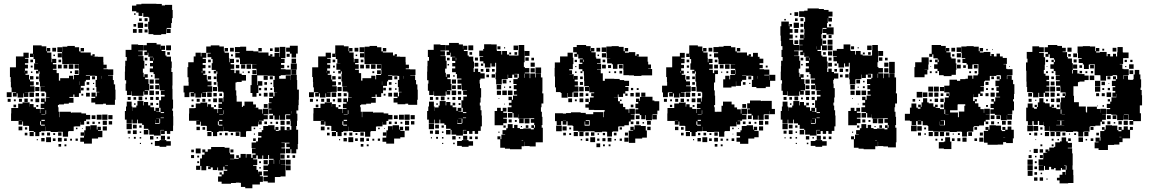

<svg xmlns="http://www.w3.org/2000/svg" viewBox="-20 -766 6129 1024"><path d="M99 -101H79V-121H96V-122H79V-121H39V-161H40V-190H77V-213H100V-220H138V-197H139V-211H159V-194H172V-185H193V-163H195V-185H216V-189H197V-213H216V-221H199V-241H219V-224H224V-246H244V-248H226V-273H221V-278H196V-304H219V-305H193V-331H189V-371H191V-385H186V-374H172V-388H183V-394H162V-428H183V-429H167V-451H159V-478H158V-462H140V-480H156V-524H202V-519H227V-493H230V-510H248V-492H231V-486H254V-457H255V-434H258V-452H280V-430H262V-423H281V-399H262V-394H282V-376H294V-336H301V-349H348V-362H370V-343H374V-366H400V-370H402V-393H401V-424H372V-425H346V-424H312V-453H311V-488H286V-514H312V-489H313V-517H339V-521H379V-514H402V-492H410V-510H428V-492H410V-486H434H464V-470H473V-477H485V-465H478V-464H502V-463H531V-434H532V-421H549V-401H532V-397H555V-396H584V-366H556V-364H582V-339H587V-316H594V-288H596V-234H593V-207H545V-213H530V-210H488V-219H467V-243H488V-250H468V-272H490V-252H496V-274H510V-276H494V-302H490V-340H497V-361H489V-362H460V-340H438V-332H432V-308H411V-269H401V-249H377V-262H371V-249H350V-244H372V-218H347V-213H321V-209H294V-206H289V-194H292V-170H298V-141H300V-170H358V-165H364V-166H414V-161H439V-153H461V-129H439V-121H414H429V-101H409V-116H408V-92H379V-91H373V-67H346V-64H343V-37H315V-63H288V-62H250V-67H225V-91H224V-66H198V-62H160V-67H135V-94H132V-95H103V-118H99ZM279 -491H259V-511H279ZM69 -251H49V-271H66V-274H42V-300H38V-329H37V-355H33V-407H65V-417V-465H105V-485H133V-457H113V-453H131V-429H113V-421H129V-401H113V-389H127V-373H116V-367H135V-342H140V-332H160V-310H140V-306H164V-276H136V-274H112V-273H131V-249H107V-268H104V-246H74V-268H69ZM310 -460H288V-482H310ZM273 -467H265V-475H273ZM306 -434H292V-448H306ZM156 -434H142V-448H156ZM371 -399H347V-423H371ZM400 -400H378V-422H400ZM339 -401H319V-421H339ZM309 -401H289V-421H309ZM154 -406H144V-416H154ZM399 -371H379V-391H399ZM111 -378V-387H110V-378ZM364 -376H354V-386H364ZM153 -377H145V-385H153ZM438 -362H460V-365H438ZM522 -346V-361H521V-346ZM158 -342H140V-360H158ZM487 -343H471V-359H487ZM186 -344H172V-358H186ZM406 -313V-332H405V-313ZM456 -314H442V-328H456ZM186 -314H172V-328H186ZM482 -318H476V-324H482ZM190 -280H168V-302H190ZM456 -284H442V-298H456ZM426 -284H412V-298H426ZM483 -287H475V-295H483ZM42 -248H16V-274H42ZM161 -249H137V-273H161ZM459 -251H439V-271H459ZM188 -252H170V-270H188ZM217 -253H201V-269H217ZM424 -256H414V-266H424ZM189 -221H169V-241H189ZM128 -222H110V-240H128ZM37 -223H21V-239H37ZM97 -223H81V-239H97ZM155 -225H143V-237H155ZM64 -226H54V-236H64ZM66 -194H52V-208H66ZM184 -196H174V-206H184ZM226 -158V-178H223V-158ZM201 -155H222V-157H201ZM553 -127H525V-155H553ZM522 -128H496V-154H522ZM580 -130H558V-152H580ZM489 -131H469V-151H489ZM219 -101H199V-119H194V-100H198V-96H219V-127H201V-121H219ZM550 -100H528V-122H550ZM578 -102H560V-120H578ZM456 -104H442V-118H456ZM485 -105H473V-117H485ZM514 -106H504V-116H514ZM470 0H428V-10H408V-32H428V-42H410V-60H428V-42H429V-71H437V-93H461V-75H462V-98H496V-75H500V-90H518V-72H503V-68H526V-34H503V-27H470ZM550 -70H528V-92H550ZM99 -71H79V-91H99ZM125 -75H113V-87H125ZM393 -77H385V-85H393ZM421 -79H417V-83H421ZM190 -40H168V-62H190ZM160 -40H138V-62H160ZM308 -42H290V-60H308ZM247 -43H231V-59H247ZM126 -44H112V-58H126ZM216 -44H202V-58H216ZM274 -46H264V-56H274ZM252 -8H226V-34H252ZM309 -11H289V-31H309ZM218 -12H200V-30H218ZM276 -14H262V-28H276ZM336 -14H322V-28H336ZM395 -15H383V-27H395ZM364 -16H354V-26H364ZM182 -18H176V-24H182ZM306 16H292V2H306ZM334 14H324V4H334Z M840 -580H798V-584H772V-612H770V-650H776V-673H771V-676H744V-696H739V-681H719V-699H707V-706H684V-736H707V-743H734V-746H784H814V-745H843V-737H860V-740H898V-713H901V-669H897V-643H893V-617H869V-612H890V-590H868V-611H866V-584H840ZM703 -687H695V-695H703ZM767 -653H751V-669H767ZM736 -654H722V-668H736ZM743 -617H715V-645H743ZM767 -623H751V-639H767ZM706 -624H692V-638H706ZM739 -591H719V-611H739ZM709 -591H689V-611H709ZM767 -593H751V-609H767ZM683 -107H655V-128H646V-174H652V-198H656V-224H682V-198H686V-174H687V-193H707V-203H713V-227H745V-204H748V-222H770V-204H782V-218H796V-204H782V-194H802V-175H809V-191H829V-171H813V-169H836V-191H829V-231H855H839V-251H858V-260H838V-282H858V-284H832V-311H830V-290H808V-312H829V-320H808V-342H829V-347H805V-371H799V-381H779V-401H796V-412H780V-430H796V-441H779V-461H796V-463H771V-485H768V-472H750V-490H763V-497H745V-525H763V-537H815V-529H837V-504H838V-522H860V-500H842V-494H862V-470H868V-464H892V-438H896V-404H894V-382H900V-352V-310H899V-292H900V-250V-235H903V-187H899V-175H903V-146H904V-96H903V-67H888V-52H870V-67H859V-51H839V-71H855V-73H837V-43H801V-48H776V-73H771V-79H747V-100H738V-108H716V-128H712V-108H686V-128H683ZM681 -259H657V-282H650V-320H653V-338H646V-384H647V-413H648V-442H656V-462H650V-500H681V-529H717V-526H744V-496H717V-493H741V-469H717V-467H745V-442H750V-400H742V-378H726H746V-356H750V-370H768V-352H754V-344H772V-318H754H776V-284H752V-281H769V-261H749V-278H745V-255H713H683V-279H681ZM892 -498H866V-524H892ZM886 -474H872V-488H886ZM801 -444V-458H799V-444ZM766 -444H752V-458H766ZM763 -417H755V-425H763ZM793 -357H785V-365H793ZM800 -320H778V-342H800ZM799 -291H779V-311H799ZM801 -259H777V-283H801ZM828 -262H810V-280H828ZM739 -231H719V-251H739ZM827 -233H811V-249H827ZM797 -233H781V-249H797ZM677 -233H661V-249H677ZM706 -234H692V-248H706ZM764 -236H754V-246H764ZM824 -206H814V-216H824ZM703 -207H695V-215H703ZM837 -163H855V-168H837V-136H854V-139H837ZM830 -110H808V-127H807V-106H831V-109H834V-133H813V-132H830ZM683 -77H655V-105H683ZM709 -81H689V-101H709ZM735 -85H723V-97H735ZM771 -49H747V-73H771ZM709 -51H689V-71H709ZM677 -53H661V-69H677ZM733 -57H725V-65H733ZM860 -20H838V-42H860ZM798 -22H780V-40H798ZM886 -24H872V-38H886ZM704 -26H694V-36H704ZM733 -27H725V-35H733ZM823 -27H815V-35H823ZM672 -28H666V-34H672ZM867 17H831V12H806V-14H831V-19H867ZM891 11H867V-13H891ZM793 3H785V-5H793ZM732 2H726V-4H732Z M1047 -101H1027V-121H1043V-122H1026H988V-160H989V-189H1018V-190H1024V-214H1049V-219H1085V-197H1088V-210H1106V-194H1120V-184H1140V-163H1143V-185H1164V-189H1145V-213H1164V-220H1146V-242H1168V-224H1171V-247H1173V-273H1169V-277H1143V-304H1140V-330H1136V-372H1139V-385H1134V-374H1120V-388H1131V-393H1109V-429H1114V-451H1107V-461H1087V-481H1104V-484H1080V-458H1061V-452H1078V-430H1061V-420H1076V-402H1061V-389H1075V-373H1064V-367H1083V-341H1087V-332H1108V-310H1087V-306H1112V-276H1083V-275H1060V-273H1079V-249H1055V-268H1052V-246H1022V-268H1017V-251H997V-271H1014V-274H995V-273H990V-248H964V-273H959V-309H986V-329H985V-354H980V-408H984V-434H1013V-465H1023V-485H1051V-465H1054V-484H1080V-518H1104V-524H1150V-518H1174V-492H1178V-510H1196V-492H1178V-485H1201V-457H1203V-434H1206V-452H1228V-430H1210V-423H1229V-399H1210V-394H1230V-376H1237V-391H1257V-373H1269V-366H1292V-336H1269V-329H1242V-326H1236V-310V-284H1240V-256H1242V-224H1270V-196H1276V-202H1284V-224H1330V-209H1345V-193H1338V-192H1358V-183H1379V-160H1382V-186H1412V-156H1386V-152H1408V-130H1386V-122H1361V-120H1376V-102H1358V-117H1356V-92H1326H1321V-67H1294V-64H1292V-36H1262V-63H1235H1199V-67H1173V-90H1172V-66H1146V-62H1138V-40H1116V-62H1108V-40H1086V-62H1108V-67H1083V-94H1080V-95H1051V-117H1047ZM1559 -459H1535V-480H1526V-490H1506V-512H1526V-522H1568V-480H1559ZM1348 -250H1326V-270H1316V-312H1322V-336V-366H1350V-392H1348V-399H1325V-423H1348V-424H1320V-425H1294V-424H1260V-452H1258V-459H1235V-483H1258V-487H1233V-515H1261V-517H1293V-495H1331V-492H1358V-486H1382V-469V-486H1412V-469H1421V-477H1433V-465H1425V-464H1444V-484H1470V-463H1472V-486V-516H1502V-486V-456H1479V-452H1498V-430H1479V-420H1496V-402H1478V-397H1503V-395H1531V-367H1503V-365H1477V-361H1469V-346H1504V-364H1530V-339H1531V-367H1563V-339H1565V-309V-288H1574V-234H1573V-205H1571V-177H1561V-160H1566V-122H1564V-94H1530V-122H1528V-130H1506V-152H1528V-156H1503V-155H1501V-127H1473V-150H1470V-128H1444V-150H1437V-131H1417V-151H1436V-159H1415V-183H1428V-186H1412V-216H1428V-219H1415V-243H1436V-250H1416V-272H1438V-252H1444V-274H1458V-275H1441V-302H1438V-340H1445V-361H1437V-362H1408V-364H1384H1352V-336V-312H1355V-333H1379V-309H1358V-270H1348ZM1469 -489H1445V-513H1469ZM1227 -491H1207V-511H1227ZM1376 -492H1358V-510H1376ZM1434 -494H1420V-508H1434ZM1525 -463H1509V-479H1525ZM1222 -466H1212V-476H1222ZM1559 -429H1535V-453H1559ZM1254 -434H1240V-448H1254ZM1104 -434H1090V-448H1104ZM1563 -395H1531V-427H1563ZM1319 -399H1295V-423H1319ZM1288 -400H1266V-422H1288ZM1256 -402H1238V-420H1256ZM1103 -405H1091V-417H1103ZM1522 -406H1512V-416H1522ZM1560 -368H1534V-394H1560ZM1348 -370H1326V-392H1348ZM1059 -378V-387H1056V-378ZM1312 -376H1302V-386H1312ZM1102 -376H1092V-386H1102ZM1280 -378H1274V-384H1280ZM1408 -340H1386V-362H1408ZM1106 -342H1088V-360H1106ZM1435 -343H1419V-359H1435ZM1134 -344H1120V-358H1134ZM1404 -314H1390V-328H1404ZM1134 -314H1120V-328H1134ZM1431 -317H1423V-325H1431ZM1138 -280H1116V-302H1138ZM1404 -284H1390V-298H1404ZM1373 -285H1361V-297H1373ZM1432 -286H1422V-296H1432ZM1109 -249H1085V-273H1109ZM1407 -251H1387V-271H1407ZM1136 -252H1118V-270H1136ZM1164 -254H1150V-268H1164ZM1373 -255H1361V-267H1373ZM1137 -221H1117V-241H1137ZM1045 -223H1029V-239H1045ZM1075 -223H1059V-239H1075ZM1103 -225H1091V-237H1103ZM1012 -226H1002V-236H1012ZM1407 -191H1387V-211H1407ZM1013 -195H1001V-207H1013ZM1132 -196H1122V-206H1132ZM1173 -158V-178H1171V-158ZM1533 -160V-173H1532V-160ZM1149 -155H1170V-157H1149ZM1149 -121H1166V-127H1149ZM1498 -100H1476V-122H1498ZM1526 -102H1508V-120H1526ZM1146 -100V-96H1166V-101H1147V-119H1142V-100ZM1404 -104H1390V-118H1404ZM1463 -105H1451V-117H1463ZM1432 -106H1422V-116H1432ZM1048 140H1026V118H1047V79H1057V59H1071V47H1059V31H1075V43H1088V30H1106V18H1148H1178V22H1204V49H1207V57H1229V81H1207V83H1229V81H1253V76H1240V62H1254V75H1263V55H1291V75H1294V56H1320V76H1327V59H1343V52H1324V26H1343V24H1322V-6H1346V-12H1356V-32H1374V-41H1357V-61H1376V-72H1384V-94H1410V-98H1444V-75H1449V-89H1465V-73H1451V-68H1467V-71H1476V-92H1498V-72H1524V-73H1509V-89H1525V-74H1534V-94H1560V-74H1570V-44V2H1568V30H1560V52H1534V30H1529V51H1505V27H1526V19H1507V-1H1524V-5H1501H1481V-3H1499V21H1481V25H1501V53H1475V85H1501V113H1478V114H1502V143H1503V175H1476V178H1446V208H1408V201H1385V177H1408V171H1385V147H1409V170V141H1385V117H1409V111H1414V86H1439V81H1415V61H1410V82H1384V63H1379V81H1355V63H1347V79H1330V84H1352V114H1330V118H1348V140H1356V160H1357V149H1377V169H1366V174H1382V204H1366V218H1326V238H1288V231H1265V209H1257V208H1238V210H1212V214H1162V203H1143V175H1162V165H1151V153H1163V164H1173V145H1192V139H1177V123H1171V143H1143V127H1139V141H1115V127H1104V136H1090V122H1099V120H1080V142H1054V119H1048ZM1046 -72H1028V-90H1046ZM1074 -74H1060V-88H1074ZM1341 -77H1333V-85H1341ZM1369 -79H1365V-83H1369ZM1257 -41H1237V-61H1257ZM1194 -44H1180V-58H1194ZM1163 -45H1151V-57H1163ZM1223 -45H1211V-57H1223ZM1340 -48H1334V-54H1340ZM1344 -14H1330V-28H1344ZM1050 52H1024V26H1050ZM1225 47H1209V31H1225ZM1014 46H1000V32H1014ZM1498 80H1476V58H1498ZM1015 77H999V61H1015ZM1554 76H1540V62H1554ZM1524 76H1510V62H1524ZM1042 74H1032V64H1042ZM1530 112H1504V86H1530ZM1442 108V87H1440V108ZM1473 108V87H1472V108ZM1408 110H1386V88H1408ZM1042 104H1032V94H1042ZM1372 104H1362V94H1372ZM1530 142H1504V116H1530ZM1181 119H1196V117H1181ZM1371 133H1363V125H1371Z M1711 -101H1691V-121H1708V-122H1691V-121H1651V-161H1652V-190H1689V-213H1712V-220H1750V-197H1751V-211H1771V-194H1784V-185H1805V-163H1807V-185H1828V-189H1809V-213H1828V-221H1811V-241H1831V-224H1836V-246H1856V-248H1838V-273H1833V-278H1808V-304H1831V-305H1805V-331H1801V-371H1803V-385H1798V-374H1784V-388H1795V-394H1774V-428H1795V-429H1779V-451H1771V-478H1770V-462H1752V-480H1768V-524H1814V-519H1839V-493H1842V-510H1860V-492H1843V-486H1866V-457H1867V-434H1870V-452H1892V-430H1874V-423H1893V-399H1874V-394H1894V-376H1906V-336H1913V-349H1960V-362H1982V-343H1986V-366H2012V-370H2014V-393H2013V-424H1984V-425H1958V-424H1924V-453H1923V-488H1898V-514H1924V-489H1925V-517H1951V-521H1991V-514H2014V-492H2022V-510H2040V-492H2022V-486H2046H2076V-470H2085V-477H2097V-465H2090V-464H2114V-463H2143V-434H2144V-421H2161V-401H2144V-397H2167V-396H2196V-366H2168V-364H2194V-339H2199V-316H2206V-288H2208V-234H2205V-207H2157V-213H2142V-210H2100V-219H2079V-243H2100V-250H2080V-272H2102V-252H2108V-274H2122V-276H2106V-302H2102V-340H2109V-361H2101V-362H2072V-340H2050V-332H2044V-308H2023V-269H2013V-249H1989V-262H1983V-249H1962V-244H1984V-218H1959V-213H1933V-209H1906V-206H1901V-194H1904V-170H1910V-141H1912V-170H1970V-165H1976V-166H2026V-161H2051V-153H2073V-129H2051V-121H2026H2041V-101H2021V-116H2020V-92H1991V-91H1985V-67H1958V-64H1955V-37H1927V-63H1900V-62H1862V-67H1837V-91H1836V-66H1810V-62H1772V-67H1747V-94H1744V-95H1715V-118H1711ZM1891 -491H1871V-511H1891ZM1681 -251H1661V-271H1678V-274H1654V-300H1650V-329H1649V-355H1645V-407H1677V-417V-465H1717V-485H1745V-457H1725V-453H1743V-429H1725V-421H1741V-401H1725V-389H1739V-373H1728V-367H1747V-342H1752V-332H1772V-310H1752V-306H1776V-276H1748V-274H1724V-273H1743V-249H1719V-268H1716V-246H1686V-268H1681ZM1922 -460H1900V-482H1922ZM1885 -467H1877V-475H1885ZM1918 -434H1904V-448H1918ZM1768 -434H1754V-448H1768ZM1983 -399H1959V-423H1983ZM2012 -400H1990V-422H2012ZM1951 -401H1931V-421H1951ZM1921 -401H1901V-421H1921ZM1766 -406H1756V-416H1766ZM2011 -371H1991V-391H2011ZM1723 -378V-387H1722V-378ZM1976 -376H1966V-386H1976ZM1765 -377H1757V-385H1765ZM2050 -362H2072V-365H2050ZM2134 -346V-361H2133V-346ZM1770 -342H1752V-360H1770ZM2099 -343H2083V-359H2099ZM1798 -344H1784V-358H1798ZM2018 -313V-332H2017V-313ZM2068 -314H2054V-328H2068ZM1798 -314H1784V-328H1798ZM2094 -318H2088V-324H2094ZM1802 -280H1780V-302H1802ZM2068 -284H2054V-298H2068ZM2038 -284H2024V-298H2038ZM2095 -287H2087V-295H2095ZM1654 -248H1628V-274H1654ZM1773 -249H1749V-273H1773ZM2071 -251H2051V-271H2071ZM1800 -252H1782V-270H1800ZM1829 -253H1813V-269H1829ZM2036 -256H2026V-266H2036ZM1801 -221H1781V-241H1801ZM1740 -222H1722V-240H1740ZM1649 -223H1633V-239H1649ZM1709 -223H1693V-239H1709ZM1767 -225H1755V-237H1767ZM1676 -226H1666V-236H1676ZM1678 -194H1664V-208H1678ZM1796 -196H1786V-206H1796ZM1838 -158V-178H1835V-158ZM1813 -155H1834V-157H1813ZM2165 -127H2137V-155H2165ZM2134 -128H2108V-154H2134ZM2192 -130H2170V-152H2192ZM2101 -131H2081V-151H2101ZM1831 -101H1811V-119H1806V-100H1810V-96H1831V-127H1813V-121H1831ZM2162 -100H2140V-122H2162ZM2190 -102H2172V-120H2190ZM2068 -104H2054V-118H2068ZM2097 -105H2085V-117H2097ZM2126 -106H2116V-116H2126ZM2082 0H2040V-10H2020V-32H2040V-42H2022V-60H2040V-42H2041V-71H2049V-93H2073V-75H2074V-98H2108V-75H2112V-90H2130V-72H2115V-68H2138V-34H2115V-27H2082ZM2162 -70H2140V-92H2162ZM1711 -71H1691V-91H1711ZM1737 -75H1725V-87H1737ZM2005 -77H1997V-85H2005ZM2033 -79H2029V-83H2033ZM1802 -40H1780V-62H1802ZM1772 -40H1750V-62H1772ZM1920 -42H1902V-60H1920ZM1859 -43H1843V-59H1859ZM1738 -44H1724V-58H1738ZM1828 -44H1814V-58H1828ZM1886 -46H1876V-56H1886ZM1864 -8H1838V-34H1864ZM1921 -11H1901V-31H1921ZM1830 -12H1812V-30H1830ZM1888 -14H1874V-28H1888ZM1948 -14H1934V-28H1948ZM2007 -15H1995V-27H2007ZM1976 -16H1966V-26H1976ZM1794 -18H1788V-24H1794ZM1918 16H1904V2H1918ZM1946 14H1936V4H1946Z M2295 -107H2267V-128H2258V-174H2264V-198H2268V-224H2294V-198H2298V-174H2299V-193H2319V-203H2325V-227H2357V-204H2360V-222H2382V-204H2394V-218H2408V-204H2394V-194H2414V-175H2421V-191H2441V-171H2425V-169H2448V-191H2441V-231H2467H2451V-251H2470V-260H2450V-282H2470V-284H2444V-311H2442V-290H2420V-312H2441V-320H2420V-342H2441V-347H2417V-371H2411V-381H2391V-401H2408V-412H2392V-430H2408V-441H2391V-461H2408V-463H2383V-485H2380V-472H2362V-490H2375V-497H2357V-525H2375V-537H2427V-529H2449V-504H2450V-522H2472V-500H2454V-494H2474V-470H2480V-464H2504V-438H2508V-404H2506V-382H2542V-375H2565V-347H2542V-340H2538V-320H2540V-296H2546V-246H2543V-219H2539V-203H2543V-178H2548V-150H2550V-92H2544V-68H2530V-52H2512V-67H2500V-52H2482V-67H2471V-51H2451V-71H2467V-73H2449V-43H2413V-48H2388V-73H2383V-79H2359V-100H2350V-108H2328V-128H2324V-108H2298V-128H2295ZM2656 -316H2626V-343H2623V-379H2626V-406V-431H2604H2621V-411H2601V-428H2596V-406H2566V-428H2558V-439H2539V-463H2557V-466H2536V-496H2557V-505H2562V-530H2600V-529H2629V-500H2630V-494H2654V-475H2658V-494H2684V-475H2695V-470H2720H2745V-497H2746V-526H2776V-497H2777V-468H2778V-494H2804V-468H2778V-434H2774V-409H2779V-375H2805V-349H2808V-374H2834V-353H2837V-375H2865V-353H2873V-309V-279H2872V-268H2878V-214H2868V-194H2865V-170H2870V-143H2873V-99H2869V-85H2875V-55V-7H2837V15H2805V13H2777V-10H2776V14H2762V30H2700V27H2673V22H2648V-23H2633V-39H2649V-24H2654V-48H2674V-50H2660V-72H2680V-82H2688V-104H2714V-83H2722V-100H2740V-83H2753V-78H2771V-81H2811V-76H2827V-84H2814V-98H2828V-85H2833V-99H2829V-111H2811V-131H2829V-135H2805V-136H2778V-134H2744V-156H2743V-139H2719V-163H2736H2713V-168H2688V-194H2708V-232H2692V-250H2710V-234H2716V-256H2738V-261H2721V-281H2735V-290H2720V-312H2735V-318H2718V-344H2741V-351H2747V-372H2724V-370H2740V-352H2722V-368H2712V-350H2690V-368H2688V-344H2659V-343H2656ZM2293 -259H2269V-282H2262V-320H2265V-338H2258V-384H2259V-413H2260V-442H2268V-462H2262V-500H2293V-529H2329V-526H2356V-496H2329V-493H2353V-469H2329V-467H2357V-442H2362V-400H2354V-378H2338H2358V-356H2362V-370H2380V-352H2366V-344H2384V-318H2366H2388V-284H2364V-281H2381V-261H2361V-278H2357V-255H2325H2295V-279H2293ZM2504 -498H2478V-524H2504ZM2743 -499H2719V-523H2743ZM2649 -503H2633V-519H2649ZM2674 -508H2668V-514H2674ZM2498 -474H2484V-488H2498ZM2738 -474H2724V-488H2738ZM2706 -476H2696V-486H2706ZM2800 -442H2782V-460H2800ZM2529 -443H2513V-459H2529ZM2413 -444V-458H2411V-444ZM2378 -444H2364V-458H2378ZM2828 -444H2814V-458H2828ZM2832 -410H2810V-432H2832ZM2531 -411H2511V-431H2531ZM2557 -415H2545V-427H2557ZM2375 -417H2367V-425H2375ZM2866 -376H2836V-406H2866ZM2803 -379H2779V-403H2803ZM2832 -380H2810V-402H2832ZM2530 -382H2512V-400H2530ZM2590 -382H2572V-400H2590ZM2618 -384H2604V-398H2618ZM2558 -384H2544V-398H2558ZM2777 -351V-373H2775V-351ZM2620 -352H2602V-370H2620ZM2588 -354H2574V-368H2588ZM2405 -357H2397V-365H2405ZM2412 -320H2390V-342H2412ZM2681 -321H2661V-341H2681ZM2705 -327H2697V-335H2705ZM2653 -289H2629V-313H2653ZM2411 -291H2391V-311H2411ZM2706 -296H2696V-306H2706ZM2674 -298H2668V-304H2674ZM2683 -259H2659V-283H2683ZM2713 -259H2689V-283H2713ZM2413 -259H2389V-283H2413ZM2652 -260H2630V-282H2652ZM2440 -262H2422V-280H2440ZM2351 -231H2331V-251H2351ZM2439 -233H2423V-249H2439ZM2409 -233H2393V-249H2409ZM2289 -233H2273V-249H2289ZM2318 -234H2304V-248H2318ZM2376 -236H2366V-246H2376ZM2643 -239H2639V-243H2643ZM2708 -204H2694V-218H2708ZM2436 -206H2426V-216H2436ZM2315 -207H2307V-215H2315ZM2673 -209H2669V-213H2673ZM2664 -98H2618V-128V-174H2631V-191H2651V-174H2661V-191H2681V-171H2664V-164H2684V-138H2664V-133H2683V-109H2664ZM2449 -163H2467V-168H2449V-136H2466V-139H2449ZM2713 -139H2689V-163H2713ZM2804 -108H2778V-134H2804ZM2442 -110H2420V-127H2419V-106H2443V-109H2446V-133H2425V-132H2442ZM2773 -109H2749V-133H2773ZM2709 -113H2693V-129H2709ZM2736 -116H2726V-126H2736ZM2295 -77H2267V-105H2295ZM2321 -81H2301V-101H2321ZM2798 -84H2784V-98H2798ZM2347 -85H2335V-97H2347ZM2677 -85H2665V-97H2677ZM2764 -88H2758V-94H2764ZM2383 -49H2359V-73H2383ZM2321 -51H2301V-71H2321ZM2289 -53H2273V-69H2289ZM2345 -57H2337V-65H2345ZM2644 -58H2638V-64H2644ZM2472 -20H2450V-42H2472ZM2410 -22H2392V-40H2410ZM2498 -24H2484V-38H2498ZM2528 -24H2514V-38H2528ZM2316 -26H2306V-36H2316ZM2345 -27H2337V-35H2345ZM2435 -27H2427V-35H2435ZM2284 -28H2278V-34H2284ZM2479 17H2443V12H2418V-14H2443V-19H2479ZM2762 -16H2770V-18H2762ZM2503 11H2479V-13H2503ZM2405 3H2397V-5H2405ZM2344 2H2338V-4H2344Z M2973 -99H2949V-120H2940V-162H2982V-160H2999V-163H3025V-167H3077V-164H3104V-157H3125H3144V-168H3198V-141H3201V-171H3205V-179H3193H3149V-180H3120V-222H3102V-240H3120V-222H3126V-246H3146V-253H3133V-269H3149V-273H3123V-301H3122V-280H3100V-302H3121V-306H3096V-335H3095V-364H3094V-386H3086V-376H3076V-386H3086V-397H3067V-425H3086V-432H3072V-450H3088V-454H3064V-476H3059V-463H3043V-479H3056V-487H3037V-515H3056V-526H3106V-520H3130V-494H3132V-510H3150V-492H3134V-487H3157V-460H3160V-453H3183V-429H3164V-426H3186V-396H3164V-394H3184V-375H3195V-335H3206V-346H3256V-345H3285V-339H3309V-335H3335V-307H3315V-302H3332V-280H3315V-267H3327V-255H3315V-267H3303V-249H3279V-262H3275V-247H3254V-246H3276V-226H3286V-213H3303V-195H3315V-183H3333V-164H3336V-186H3366V-156H3344V-154H3364V-128H3344V-118H3334V-98H3310V-92H3281V-91H3277V-65H3249V-63H3244V-38H3218V-63H3213V-64H3191V-61H3151V-66H3126H3098V-64H3064V-68H3038V-94H3064H3034V-97H3007V-119H3001V-101H2981V-120H2973ZM3273 -399H3249V-423H3243V-428H3218V-454H3235V-455H3215V-484H3214V-518H3242V-520H3280V-516H3306V-493H3312V-510H3330V-492H3313V-485H3334V-488H3368V-469H3375V-477H3387V-465H3379V-464H3388H3434V-437H3437V-422H3452V-400H3437V-398H3458V-364H3428H3401V-361H3361V-364H3334V-365H3305V-394H3304V-424H3279V-423H3273ZM3213 -489H3189V-513H3213ZM3181 -491H3161V-511H3181ZM3007 -245H2975V-270H2970V-275H2945V-300H2940V-342V-358H2938V-404H2939V-433H2967V-465H3007V-485H3035V-458H3038V-424H3035V-397H3016V-391H3031V-371H3017V-370H3040V-345H3041V-361H3061V-341H3045V-332H3062V-310H3045V-305H3065V-277H3039V-273H3033V-249H3009V-270H3007ZM3212 -460H3190V-482H3212ZM3175 -467H3167V-475H3175ZM3313 -457H3323H3313ZM3208 -434H3194V-448H3208ZM3093 -436V-448H3090V-436ZM3057 -435H3045V-447H3057ZM3301 -401H3281V-421H3301ZM3211 -401H3191V-421H3211ZM3239 -403H3223V-419H3239ZM3054 -408H3048V-414H3054ZM3298 -374H3284V-388H3298ZM3266 -376H3256V-386H3266ZM3235 -377H3227V-385H3235ZM3055 -377H3047V-385H3055ZM3088 -344H3074V-358H3088ZM3089 -313H3073V-329H3089ZM3093 -279H3069V-303H3093ZM3357 -285H3345V-297H3357ZM3386 -286H3376V-296H3386ZM3063 -249H3039V-273H3063ZM3422 -130H3400V-152H3392V-159H3369V-183H3384V-189H3369V-213H3384V-222H3372V-240H3390V-228H3393V-249H3422V-250H3400V-272H3422V-250H3460V-230H3470V-226H3496V-176H3486V-156H3460V-153H3483V-129H3459V-152H3457V-125H3425V-152H3422ZM3392 -250H3370V-272H3392ZM3091 -251H3071V-271H3091ZM3360 -252H3342V-270H3360ZM3118 -254H3104V-268H3118ZM3031 -221H3011V-241H3031ZM3091 -221H3071V-241H3091ZM3056 -226H3046V-236H3056ZM3295 -227H3287V-235H3295ZM3120 -192H3102V-210H3120ZM3358 -194H3344V-208H3358ZM3391 -131H3371V-151H3391ZM3121 -101H3101V-118H3098V-96H3125V-125H3104V-121H3121ZM2982 -121H2999V-122H2982ZM3451 -101H3431V-121H3451ZM3389 -103H3373V-119H3389ZM3358 -104H3344V-118H3358ZM3415 -107H3407V-115H3415ZM3368 -4H3334V-33H3333V-69H3357V-72H3342V-90H3360V-75H3364V-98H3398V-75V-94H3424V-70H3430V-32H3405V-27H3368ZM2976 -66H2946V-96H2976ZM3002 -70H2980V-92H3002ZM3450 -72H3432V-90H3450ZM3297 -75H3285V-87H3297ZM3026 -76H3016V-86H3026ZM3062 -40H3040V-62H3062ZM3092 -40H3070V-62H3092ZM3150 -42H3132V-60H3150ZM3120 -42H3102V-60H3120ZM3329 -43H3313V-59H3329ZM2998 -44H2984V-58H2998ZM3268 -44H3254V-58H3268ZM3207 -45H3195V-57H3207ZM3026 -46H3016V-56H3026ZM3175 -47H3167V-55H3175ZM3154 -8H3128V-34H3154ZM3332 -10H3310V-32H3332ZM3241 -11H3221V-31H3241ZM3209 -13H3193V-29H3209ZM3118 -14H3104V-28H3118ZM3177 -15H3165V-27H3177ZM3297 -15H3285V-27H3297ZM3085 -17H3077V-25H3085ZM3265 -17H3257V-25H3265ZM3181 19H3161V-1H3181ZM3236 14H3226V4H3236ZM3206 14H3196V4H3206Z M3599 -101H3579V-121H3596V-122H3579V-121H3539V-161H3540V-190H3576V-214H3601V-219H3637V-197H3640V-210H3658V-194H3672V-185H3693V-163H3695V-185H3716V-189H3697V-213H3716V-220H3698V-242H3720V-224H3723V-247H3744H3725V-273H3721V-277H3695V-305H3693V-331H3689V-371H3691V-385H3686V-374H3672V-388H3683V-394H3662V-428H3683H3666V-451H3659V-478H3658V-462H3640V-480H3656V-524H3702V-518H3726V-493H3730V-510H3748V-492H3731V-486H3754V-457H3755V-434H3758V-452H3780V-430H3762V-423H3781V-399H3762V-394H3782V-376H3789V-391H3809V-371H3794V-326H3788V-310V-284H3792V-256H3794V-206H3789V-194H3792V-170H3798V-168H3800V-170H3828V-202H3836V-224H3882V-209H3897V-193H3911V-183H3931V-160H3934V-186H3964V-156H3938V-153H3961V-129H3938V-122H3914V-120H3928V-102H3910V-116H3908V-92H3878H3873V-67H3846V-64H3843V-37H3815V-63H3788V-62H3750V-67H3725V-90H3724V-66H3698V-62H3660V-67H3635V-94H3632V-95H3603V-118H3599ZM3881 -299H3837V-343H3848V-362H3870V-343H3874V-366H3900V-370H3902V-393H3901V-399H3877V-423H3901V-424H3872V-425H3846V-424H3812V-452H3810V-460H3788V-482H3810V-487H3785V-515H3813V-517H3839V-521H3879V-514H3902V-492H3910V-510H3928V-492H3910V-486H3934V-470V-486H3964V-470H3973V-477H3985V-465H3978V-464H3996V-484H4022V-463H4031V-453H4051V-429H4031V-420H4048V-402H4031V-397H4055V-395H4083V-367H4056V-364H4082V-339H4083V-367H4115V-335H4087V-303H4064V-296H4014V-302H3990V-340H3997V-361H3989V-362H3960V-364H3938V-362H3960V-340H3938V-332H3932V-308H3906V-332H3905V-305H3881ZM3779 -491H3759V-511H3779ZM3542 -248H3516V-273H3511V-309H3538V-329H3537V-355H3533V-407H3565V-417V-465H3606V-484H3632V-458H3613V-453H3631V-429H3613V-420H3628V-402H3613V-389H3627V-373H3616V-367H3635V-341H3639V-332H3660V-310H3639V-306H3664V-276H3635V-275H3612V-273H3631V-249H3607V-268H3604V-246H3574V-268H3569V-251H3549V-271H3566V-274H3547V-273H3542ZM3774 -466H3764V-476H3774ZM3806 -434H3792V-448H3806ZM3656 -434H3642V-448H3656ZM3871 -399H3847V-423H3871ZM3839 -401H3819V-421H3839ZM3809 -401H3789V-421H3809ZM3655 -405H3643V-417H3655ZM4074 -406H4064V-416H4074ZM3900 -370H3878V-392H3900ZM3611 -378V-387H3609V-378ZM3864 -376H3854V-386H3864ZM3653 -377H3645V-385H3653ZM3832 -378H3826V-384H3832ZM4022 -346V-361H4021V-346ZM3658 -342H3640V-360H3658ZM3987 -343H3971V-359H3987ZM3686 -344H3672V-358H3686ZM3956 -314H3942V-328H3956ZM3686 -314H3672V-328H3686ZM3982 -318H3976V-324H3982ZM3690 -280H3668V-302H3690ZM3661 -249H3637V-273H3661ZM3688 -252H3670V-270H3688ZM3717 -254H3702V-269H3717ZM3689 -221H3669V-241H3689ZM3628 -222H3610V-240H3628ZM3537 -223H3521V-239H3537ZM3597 -223H3581V-239H3597ZM3655 -225H3643V-237H3655ZM3564 -226H3554V-236H3564ZM3989 -131H3969V-151H3988V-159H3967V-183H3980V-187H3965V-215H3980V-230H4038V-227H4042V-228H4096V-185H4113V-157H4085V-174H4084V-156H4055V-155H4053V-127H4025V-150H4022V-128H3996V-150H3989ZM3959 -191H3939V-211H3959ZM3565 -195H3553V-207H3565ZM3684 -196H3674V-206H3684ZM3725 -158V-178H3723V-158ZM3701 -155H3722V-157H3701ZM4080 -130H4058V-152H4080ZM3701 -121H3718V-127H3701ZM4050 -100H4028V-122H4050ZM4078 -102H4060V-120H4078ZM3698 -100V-96H3718V-101H3699V-119H3694V-100ZM3956 -104H3942V-118H3956ZM3985 -105H3973V-117H3985ZM4014 -106H4004V-116H4014ZM3971 1H3927V-10H3908V-32H3927V-41H3909V-61H3929V-43V-71H3936V-94H3962V-75V-98H3996V-75H4000V-90H4018V-72H4003V-68H4026V-34H4003V-27H3971ZM4050 -70H4028V-92H4050ZM3598 -72H3580V-90H3598ZM3626 -74H3612V-88H3626ZM3893 -77H3885V-85H3893ZM3921 -79H3917V-83H3921ZM3690 -40H3668V-62H3690ZM3660 -40H3638V-62H3660ZM3808 -42H3790V-60H3808ZM3746 -44H3732V-58H3746ZM3626 -44H3612V-58H3626ZM3715 -45H3703V-57H3715ZM3774 -46H3764V-56H3774ZM3891 -49H3887V-53H3891ZM3752 -8H3726V-34H3752ZM3809 -11H3789V-31H3809ZM3718 -12H3700V-30H3718ZM3776 -14H3762V-28H3776ZM3896 -14H3882V-28H3896ZM3835 -15H3823V-27H3835ZM3864 -16H3854V-26H3864ZM3682 -18H3676V-24H3682ZM3806 16H3792V2H3806ZM3834 14H3824V4H3834Z M4181 -107H4153V-128H4144V-174H4150V-198H4154V-224H4180V-198H4184V-174H4185V-193H4205V-203H4211V-227H4243V-204H4246V-222H4268V-204H4280V-218H4294V-204H4280V-194H4300V-175H4307V-191H4327V-171H4311V-169H4334V-191H4327V-231H4353H4337V-251H4356V-260H4336V-282H4356V-284H4330V-311H4328V-290H4306V-312H4327V-320H4306V-342H4327V-347H4303V-371H4297V-381H4277V-401H4294V-412H4278V-430H4294V-441H4277V-461H4294V-463H4269V-485H4266V-472H4248V-490H4261V-497H4243V-525H4261V-527H4243V-555H4266V-561H4247V-581H4267V-562H4269V-589H4270V-612H4268V-650H4274V-673H4269V-676H4242V-706H4269V-709H4287V-721H4347V-718H4374V-713H4399V-704H4420V-678H4399V-671H4417V-651H4397V-669H4395V-643H4391V-620H4426V-582H4388V-617H4367V-612H4388V-590H4366V-611H4364V-584H4361V-560H4366V-524H4390V-498H4364V-522H4339H4358V-500H4340V-494H4360V-470H4366V-464H4390V-438H4394V-404H4392V-382H4428V-375H4451V-347H4428V-340H4424V-320H4426V-296H4432V-246H4429V-219H4425V-203H4429V-178H4434V-150H4436V-92H4430V-68H4416V-52H4398V-67H4386V-52H4368V-67H4357V-51H4337V-71H4353V-73H4335V-43H4299V-48H4274V-73H4269V-79H4245V-100H4236V-108H4214V-128H4210V-108H4184V-128H4181ZM4237 -681H4217V-701H4237ZM4201 -687H4193V-695H4201ZM4265 -653H4249V-669H4265ZM4234 -654H4220V-668H4234ZM4171 -657H4163V-665H4171ZM4179 -259H4155V-282H4148V-320H4151V-338H4144V-384H4145V-413H4146V-442H4154V-462H4148V-500H4153V-520H4146V-548H4144V-576H4142V-626H4147V-651H4187V-626H4190V-638H4204V-624H4192V-611H4207V-591H4192V-582H4208V-560H4190V-554H4210V-529H4215V-526H4242V-496H4215V-493H4239V-469H4215V-467H4243V-442H4248V-400H4240V-378H4224H4244V-356H4248V-370H4266V-352H4252V-344H4270V-318H4252H4274V-284H4250V-281H4267V-261H4247V-278H4243V-255H4211H4181V-279H4179ZM4241 -617H4213V-645H4241ZM4265 -623H4249V-639H4265ZM4413 -625H4401V-637H4413ZM4237 -591H4217V-611H4237ZM4265 -593H4249V-609H4265ZM4386 -562H4368V-580H4386ZM4415 -563H4399V-579H4415ZM4232 -566H4222V-576H4232ZM4420 -528H4394V-554H4420ZM4237 -531H4217V-551H4237ZM4386 -532H4368V-550H4386ZM4542 -316H4512V-343H4509V-379H4512V-406V-431H4490H4507V-411H4487V-428H4482V-406H4452V-428H4444V-439H4425V-463H4443V-466H4422V-496H4443V-505H4479V-529H4515V-500H4516V-494H4540V-475H4544V-494H4570V-475H4581V-470H4606H4631V-497H4632V-526H4662V-497H4663V-468H4664V-494H4690V-468H4664V-434H4660V-409H4665V-375H4691V-349H4694V-374H4720V-353H4723V-375H4751V-353H4759V-309V-279H4758V-268H4764V-214H4754V-194H4751V-170H4756V-143H4759V-99H4755V-85H4761V-55V-7H4758V20H4716V15H4691V13H4663V-10H4662V14H4648V30H4586V27H4559V22H4534V-23H4519V-39H4535V-24H4540V-48H4560V-50H4546V-72H4566V-82H4574V-104H4600V-83H4608V-100H4626V-83H4639V-78H4657V-81H4697V-76H4713V-84H4700V-98H4714V-85H4719V-99H4715V-111H4697V-131H4715V-135H4691V-136H4664V-134H4630V-156H4629V-139H4605V-163H4622H4599V-168H4574V-194H4594V-232H4578V-250H4596V-234H4602V-256H4624V-261H4607V-281H4621V-290H4606V-312H4621V-318H4604V-344H4627V-351H4633V-372H4610V-370H4626V-352H4608V-368H4598V-350H4576V-368H4574V-344H4545V-343H4542ZM4420 -498H4394V-524H4420ZM4629 -499H4605V-523H4629ZM4535 -503H4519V-519H4535ZM4336 -504V-519H4335V-504ZM4560 -508H4554V-514H4560ZM4418 -470H4396V-492H4418ZM4384 -474H4370V-488H4384ZM4624 -474H4610V-488H4624ZM4592 -476H4582V-486H4592ZM4686 -442H4668V-460H4686ZM4415 -443H4399V-459H4415ZM4299 -444V-458H4297V-444ZM4264 -444H4250V-458H4264ZM4714 -444H4700V-458H4714ZM4752 -406H4722V-436H4752ZM4718 -410H4696V-432H4718ZM4417 -411H4397V-431H4417ZM4443 -415H4431V-427H4443ZM4261 -417H4253V-425H4261ZM4752 -376H4722V-406H4752ZM4689 -379H4665V-403H4689ZM4718 -380H4696V-402H4718ZM4416 -382H4398V-400H4416ZM4476 -382H4458V-400H4476ZM4504 -384H4490V-398H4504ZM4444 -384H4430V-398H4444ZM4663 -351V-373H4661V-351ZM4506 -352H4488V-370H4506ZM4474 -354H4460V-368H4474ZM4291 -357H4283V-365H4291ZM4298 -320H4276V-342H4298ZM4567 -321H4547V-341H4567ZM4591 -327H4583V-335H4591ZM4539 -289H4515V-313H4539ZM4297 -291H4277V-311H4297ZM4592 -296H4582V-306H4592ZM4560 -298H4554V-304H4560ZM4569 -259H4545V-283H4569ZM4599 -259H4575V-283H4599ZM4299 -259H4275V-283H4299ZM4538 -260H4516V-282H4538ZM4326 -262H4308V-280H4326ZM4237 -231H4217V-251H4237ZM4325 -233H4309V-249H4325ZM4295 -233H4279V-249H4295ZM4175 -233H4159V-249H4175ZM4204 -234H4190V-248H4204ZM4262 -236H4252V-246H4262ZM4529 -239H4525V-243H4529ZM4594 -204H4580V-218H4594ZM4322 -206H4312V-216H4322ZM4201 -207H4193V-215H4201ZM4559 -209H4555V-213H4559ZM4550 -98H4504V-128V-174H4517V-191H4537V-174H4547V-191H4567V-171H4550V-164H4570V-138H4550V-133H4569V-109H4550ZM4335 -163H4353V-168H4335V-136H4352V-139H4335ZM4599 -139H4575V-163H4599ZM4690 -108H4664V-134H4690ZM4328 -110H4306V-127H4305V-106H4329V-109H4332V-133H4311V-132H4328ZM4659 -109H4635V-133H4659ZM4595 -113H4579V-129H4595ZM4622 -116H4612V-126H4622ZM4181 -77H4153V-105H4181ZM4207 -81H4187V-101H4207ZM4684 -84H4670V-98H4684ZM4233 -85H4221V-97H4233ZM4563 -85H4551V-97H4563ZM4650 -88H4644V-94H4650ZM4269 -49H4245V-73H4269ZM4207 -51H4187V-71H4207ZM4175 -53H4159V-69H4175ZM4231 -57H4223V-65H4231ZM4530 -58H4524V-64H4530ZM4358 -20H4336V-42H4358ZM4296 -22H4278V-40H4296ZM4384 -24H4370V-38H4384ZM4414 -24H4400V-38H4414ZM4202 -26H4192V-36H4202ZM4231 -27H4223V-35H4231ZM4321 -27H4313V-35H4321ZM4170 -28H4164V-34H4170ZM4365 17H4329V12H4304V-14H4329V-19H4365ZM4648 -16H4656V-18H4648ZM4389 11H4365V-13H4389ZM4291 3H4283V-5H4291ZM4230 2H4224V-4H4230Z M5055 -360H5013V-365H4988V-387H4980V-399H4962V-423H4980V-434H4967V-448H4981V-455H4958V-476H4952V-463H4936V-479H4949V-526H4999V-521H5024V-494H5025V-510H5043V-492H5027V-487H5050V-461H5054V-454H5077V-428H5057H5081V-394H5078V-367H5055ZM4866 -99H4842V-120H4833V-123H4806V-159H4833V-162V-192H4841V-214H4867V-192H4875V-186H4889V-194H4877V-208H4891V-196H4895V-220H4933V-215H4958V-197H4967V-208H4981V-194H4970V-190H4993V-184H5015V-220H5019V-246H5040V-254H5027V-268H5041V-255H5043V-273H5016V-309H5043V-312H5044V-341H5084V-335H5101V-344H5129V-346H5142V-363H5166V-346H5171V-364H5195V-370H5198V-395V-424H5173V-422H5166V-399H5142V-422H5135V-430H5113V-452H5128V-456H5109V-484H5107V-518H5135V-520H5173V-517H5200V-493H5205V-510H5223V-492H5206V-486H5226V-489H5262V-467H5267V-478H5281V-465H5295V-480H5313V-465H5328V-457H5350V-425H5332V-423H5346V-399H5332H5352V-397H5380V-365H5352V-363H5350V-344H5352V-363H5376V-340H5383V-317H5390V-265H5388V-237H5383V-225H5388V-177H5379V-156H5354V-154H5377V-128H5351V-151H5350V-125H5318V-151H5314V-131H5294V-151H5314V-153H5286V-159H5262V-183H5280V-190H5263V-212H5280V-224H5267V-238H5281V-225H5288V-247H5314V-250H5293V-272H5307V-281H5294V-301H5307V-306H5289V-336H5311V-343H5296V-359H5312V-344H5318V-363H5316V-365H5294V-361H5259V-336H5233V-332H5228V-307H5209V-304H5227V-278H5209V-268H5221V-254H5207V-266H5197V-248H5171V-263H5170V-245V-227H5178V-237H5190V-225H5180V-215H5198V-196H5209V-184H5227V-164H5229V-186H5259V-156H5237V-155H5258V-127H5237V-118H5251V-104H5237V-118H5228V-97H5202V-93H5175V-90H5171V-64H5142V-63H5137V-38H5111V-63H5106V-64H5083V-62H5045V-65H5021V-64H4991H4957V-93V-68H4931V-94H4956H4927V-116V-98H4901V-120H4894V-101H4874V-120H4866ZM5106 -489H5082V-513H5106ZM5074 -491H5054V-511H5074ZM5248 -497H5240V-505H5248ZM5276 -499H5272V-503H5276ZM5105 -460H5083V-482H5105ZM5070 -465H5058V-477H5070ZM4911 -354H4857V-408H4861V-434H4895V-460H4933V-422H4931V-394H4911V-393H4926V-369H4911ZM5102 -433H5086V-449H5102ZM4986 -435V-448H4981V-435ZM4950 -435H4938V-447H4950ZM5104 -401H5084V-421H5104ZM5194 -401H5174V-421H5194ZM5131 -404H5117V-418H5131ZM5366 -409H5362V-413H5366ZM4946 -409H4942V-413H4946ZM5190 -375H5178V-387H5190ZM4979 -376H4969V-386H4979ZM4949 -376H4939V-386H4949ZM5159 -376H5149V-386H5159ZM5281 -344H5267V-358H5281ZM5252 -313H5236V-329H5252ZM4957 -278H4931V-304H4957ZM4987 -278H4961V-304H4987ZM5015 -280H4993V-302H5015ZM5280 -285H5268V-297H5280ZM5249 -286H5239V-296H5249ZM4899 -246H4869V-276H4899ZM4926 -249H4902V-273H4926ZM5285 -250H5263V-272H5285ZM4955 -250H4933V-272H4955ZM4985 -250H4963V-272H4985ZM5252 -253H5236V-269H5252ZM5011 -254H4997V-268H5011ZM5315 -251V-264V-251ZM4925 -220H4903V-242H4925ZM5013 -222H4995V-240H5013ZM4983 -222H4965V-240H4983ZM4861 -224H4847V-238H4861ZM4949 -226H4939V-236H4949ZM4887 -228H4881V-234H4887ZM5087 -178H5047V-166H5089V-141H5094V-171H5123V-202H5128V-210H5103H5088V-207H5087ZM5012 -193H4996V-209H5012ZM5249 -196H5239V-206H5249ZM5021 -158V-182H5017V-158ZM5021 -157H5039V-158H5021ZM5284 -131H5264V-151H5284ZM5021 -125H5036H5021ZM5015 -100H4993V-118H4992V-98H5020V-124H4997V-122H5015ZM4875 -121H4893V-122H4875ZM5374 -101H5354V-121H5374ZM5344 -101H5324V-121H5344ZM5282 -103H5266V-119H5282ZM5308 -107H5300V-115H5308ZM5301 6H5247V-5H5228V-34H5227V-68H5250V-73H5236V-89H5252V-75H5257V-98H5291V-96H5319V-71H5324V-67H5341V-73H5326V-89H5342V-74H5354V-91H5374V-74H5387V-28H5382V-3H5346V-8H5330V5H5301ZM5021 -97H5036H5021ZM4869 -66H4839V-96H4869ZM4896 -69H4872V-93H4896ZM5191 -74H5177V-88H5191ZM4919 -76H4909V-86H4919ZM4985 -40H4963V-62H4985ZM4955 -40H4933V-62H4955ZM5015 -40H4993V-62H5015ZM5164 -41H5144V-61H5164ZM5043 -42H5025V-60H5043ZM4892 -43H4876V-59H4892ZM5222 -43H5206V-59H5222ZM5099 -46H5089V-56H5099ZM4918 -47H4910V-55H4918ZM5067 -48H5061V-54H5067ZM5330 -34H5341V-35H5330ZM5054 29H5014V26H4987V-8H5014V-11H5021V-34H5047V-11H5054ZM5135 -10H5113V-32H5135ZM5225 -10H5203V-32H5225ZM5102 -13H5086V-29H5102ZM5191 -14H5177V-28H5191ZM5071 -14H5057V-28H5071ZM5009 -16H4999V-26H5009ZM4979 -16H4969V-26H4979Z M5486 -99H5462V-120H5453V-162V-192H5461V-214H5487V-192H5495V-186H5510V-195H5498V-207H5510V-195H5515V-220H5553V-215H5578V-197H5587V-208H5601V-194H5590V-191H5614V-184H5635V-220H5639V-246H5660V-254H5647V-268H5661V-255H5663V-273H5636V-302H5635V-309H5612V-333H5632V-338H5611V-364H5632V-366H5609V-387H5600V-399H5582V-423H5600V-435H5588V-447H5600V-435H5606V-448H5601V-456H5579V-476H5572V-463H5556V-479H5569V-488H5551V-514H5569V-526H5619V-521H5644V-494V-511H5664V-491H5647V-488H5671V-462H5675V-454H5697V-429H5702V-393H5698V-374H5702V-393H5726V-374H5737V-371H5764V-363H5786V-339H5764V-331H5737V-328H5729V-306H5705V-282V-255H5708V-221H5734V-198H5771V-170H5773V-166H5778V-167V-197H5830V-185H5848V-165H5849V-186H5879V-156H5858V-155H5878V-127H5858V-118H5871V-104H5857V-117H5849V-96H5822V-93H5795V-90H5791V-64H5762V-63H5757V-38H5731V-63H5726V-65H5703V-62H5665V-65H5641V-64H5607V-65H5578V-92H5577V-68H5551V-94H5575H5547V-116H5546V-99H5522V-121H5515V-100H5493V-120H5486ZM5907 -158H5881V-184H5901V-190H5883V-212H5901V-224H5908V-247H5934V-250H5913V-272H5928V-281H5914V-301H5928V-307H5910V-335H5931V-343H5916V-359H5932V-344H5938V-363H5936V-365H5914V-361H5879V-336H5849V-364H5847V-365H5818V-395V-424H5793V-422H5787V-398H5761V-422H5755V-446V-430H5733V-452H5749V-456H5729V-484H5727V-518H5755V-520H5793V-518H5821V-493H5825V-510H5843V-492H5826V-486H5846V-489H5882V-466H5887V-478H5901V-465H5916V-479H5932V-465H5938V-487H5940V-515H5968V-487H5970V-486H5999V-456H5970V-425H5952V-423H5966V-399H5972V-397H6000V-365H5972V-363H5996V-341H6004V-340H6022V-343H6026V-369H6032V-393H6056V-369H6062V-343H6066V-299H6063V-286H6069V-258H6071V-204H6059V-186V-162H6065V-120H6024V-101H6004V-121H6023V-126H5999V-155H5998V-156H5974V-154H5997V-128H5971V-151H5970V-125H5938V-151H5934V-131H5914V-151H5934V-154H5907V-178ZM5518 -247H5490V-272H5485V-275H5458V-302H5455V-331H5454V-361V-389H5452V-433H5460V-453H5456V-489H5486V-519H5522V-514H5547V-488H5522V-484H5547V-461H5554V-421H5552V-393H5547V-373H5556V-362H5575V-340H5561V-333H5576V-309H5561V-304H5577V-278H5554V-272H5575V-250H5553V-271H5546V-249H5522V-271H5518ZM5695 -490H5673V-512H5695ZM5934 -491H5914V-511H5934ZM5869 -496H5859V-506H5869ZM5521 -463V-483V-463ZM5724 -461H5704V-481H5724ZM5691 -464H5677V-478H5691ZM5722 -433H5706V-449H5722ZM5990 -435H5978V-447H5990ZM6020 -435H6008V-447H6020ZM5570 -435H5558V-447H5570ZM6026 -399H6002V-423H6026ZM5725 -400H5703V-422H5725ZM5814 -401H5794V-421H5814ZM5751 -404H5737V-418H5751ZM5987 -408H5981V-414H5987ZM5566 -409H5562V-413H5566ZM6024 -371H6004V-391H6024ZM5751 -375H5738V-388H5751ZM5810 -375H5798V-387H5810ZM5599 -376H5589V-386H5599ZM5569 -376H5559V-386H5569ZM5779 -376H5769V-386H5779ZM5816 -339H5792V-363H5816ZM5972 -344V-363H5970V-344ZM5902 -343H5886V-359H5902ZM5601 -344H5587V-358H5601ZM5848 -307H5820V-335H5848ZM5604 -311H5584V-331H5604ZM5873 -312H5855V-330H5873ZM5896 -319H5892V-323H5896ZM5848 -277H5820V-305H5848ZM5607 -278H5581V-304H5607ZM5634 -281H5614V-301H5634ZM5900 -285H5888V-297H5900ZM5869 -286H5859V-296H5869ZM5906 -249H5882V-273H5906ZM5605 -250H5583V-272H5605ZM5484 -251H5464V-271H5484ZM5842 -253H5826V-269H5842ZM5872 -253H5856V-269H5872ZM5631 -254H5617V-268H5631ZM5936 -251V-265H5935V-251ZM5545 -220H5523V-242H5545ZM5634 -221H5614V-241H5634ZM5603 -222H5585V-240H5603ZM5482 -223H5466V-239H5482ZM5900 -225H5888V-237H5900ZM5569 -226H5559V-236H5569ZM5507 -228H5501V-234H5507ZM5631 -194H5617V-208H5631ZM5868 -197H5860V-205H5868ZM5836 -199H5832V-203H5836ZM5641 -159V-182H5637V-159ZM5642 -157H5660V-158H5642ZM5904 -131H5884V-151H5904ZM5642 -124H5656V-125H5642ZM5635 -100H5613V-98H5641V-123H5617V-122H5635ZM5495 -122H5514H5495ZM5995 -100H5973V-122H5995ZM5963 -102H5945V-120H5963ZM5902 -103H5886V-119H5902ZM5928 -107H5920V-115H5928ZM5641 -97H5656V-98H5641ZM5889 34H5839V25H5818V-7H5839V-10H5823V-32H5845V-16H5849V-35H5848V-67H5870V-74H5857V-88H5871V-75H5877V-98H5911V-96H5939V-72H5945V-66H5961V-73H5946V-89H5962V-74H5973V-92H5995V-74H6006V-89H6022V-73H6007V-28H5967V-8H5950V5H5922V7H5889ZM5489 -66H5459V-96H5489ZM5517 -68H5491V-94H5517ZM5812 -73H5796V-89H5812ZM5540 -75H5528V-87H5540ZM5785 -40H5763V-62H5785ZM5635 -40H5613V-62H5635ZM5605 -40H5583V-62H5605ZM5575 -40H5553V-62H5575ZM5662 -43H5646V-59H5662ZM5512 -43H5496V-59H5512ZM5841 -44H5827V-58H5841ZM5719 -46H5709V-56H5719ZM5479 -46H5469V-56H5479ZM5538 -47H5530V-55H5538ZM5687 -48H5681V-54H5687ZM5950 -34H5961V-36H5950ZM5548 143H5520V115H5544V114H5519V84H5544V49H5565V47H5556V31H5572V40H5576V21H5602V17H5608V-7H5633V-12H5642V-33H5666V-12H5675V-4H5697V22H5675V25H5698V52H5701V82V116H5700V139H5704V168H5705V210H5677V212H5631V196H5617V182H5631V166H5646V151H5662V166H5664V139H5644V130H5638V143H5610V130H5602V137H5586V124H5575V140H5553V119H5548ZM5756 -9H5732V-33H5756ZM5691 -14H5677V-28H5691ZM5811 -14H5797V-28H5811ZM5599 -16H5589V-26H5599ZM5628 -17H5620V-25H5628ZM5778 -17H5770V-25H5778ZM5506 -19H5502V-23H5506ZM5539 14H5529V4H5539ZM5599 14H5589V4H5599ZM5515 50H5493V28H5515ZM5543 48H5525V30H5543ZM5477 42H5471V36H5477ZM5482 77H5466V61H5482ZM5542 77H5526V61H5542ZM5508 73H5500V65H5508ZM5488 113H5460V85H5488ZM5509 104H5499V94H5509ZM5488 143H5460V115H5488ZM5664 119V139H5668V117H5655V119ZM5511 136H5497V122H5511ZM5487 172H5461V146H5487ZM5511 166H5497V152H5511ZM5538 163H5530V155H5538ZM5543 198H5525V180H5543ZM5513 198H5495V180H5513ZM5567 192H5561V186H5567Z"/></svg>

Font: Rubik Storm
Style: Regular
Weight: 400
Designer: Hubert and Fischer, NaN
Foundry: Hubert and Fischer, NaN
Version: Version 2.201